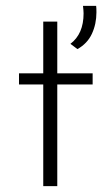

<svg xmlns="http://www.w3.org/2000/svg" viewBox="-20 -637 365 657"><path d="M176 -563V-386H297V-348H176V0H128V-348H45V-386H128V-563ZM221 -487Q266 -521 266 -591Q266 -599 264 -617H309Q310 -610 310 -595Q310 -555 294.5 -521.5Q279 -488 245 -469Z"/></svg>

Font: Josefin Sans Light
Style: Regular
Weight: 300
Designer: Santiago Orozco
Foundry: Typemade
Version: Version 2.000